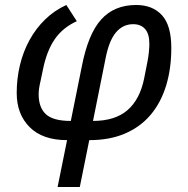

<svg xmlns="http://www.w3.org/2000/svg" viewBox="-20 -550 754 770"><path d="M249 12Q151 12 99 -40Q47 -92 47 -177Q47 -235 60 -289Q73 -343 98.5 -389.5Q124 -436 161 -472Q198 -508 246 -530L288 -465Q231 -439 199 -392Q167 -345 152 -270L143 -227Q138 -206 136.5 -193.5Q135 -181 135 -172Q135 -119 164 -92Q193 -65 264 -65L308 -283Q333 -413 385.5 -471.5Q438 -530 526 -530Q592 -530 629.5 -489Q667 -448 667 -358Q667 -274 646 -206Q625 -138 584 -89.5Q543 -41 481.5 -14.5Q420 12 338 12L300 200H211ZM353 -65Q441 -65 491 -108Q541 -151 558 -235L571 -301Q575 -320 577 -340.5Q579 -361 579 -374Q579 -414 562 -433.5Q545 -453 514 -453Q473 -453 445 -420Q417 -387 403 -314Z"/></svg>

Font: IBM Plex Sans Text
Style: Italic
Weight: 450
Italic angle: -11°
Designer: Mike Abbink, Paul van der Laan, Pieter van Rosmalen
Foundry: Bold Monday
Version: Version 3.005